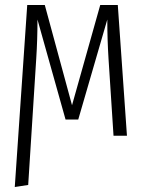

<svg xmlns="http://www.w3.org/2000/svg" viewBox="-20 -543 584 768"><path d="M451.2 -522.9 487.8 0H434.1L414.1 -308.1Q409.2 -385.7 409.2 -464.8L293 -64.9H242.2L129.9 -464.8Q129.9 -384.3 125 -309.1L92.8 196.8L39.1 205.1L88.9 -522.9H159.2L268.1 -122.1L380.9 -522.9Z"/></svg>

Font: Fira Sans Compressed Light
Style: Regular
Weight: 300
Width: 1
Designer: Carrois Corporate & Edenspiekermann AG
Foundry: Carrois Corporate GbR & Edenspiekermann AG
Version: Version 4.203;PS 004.203;hotconv 1.0.88;makeotf.lib2.5.64775